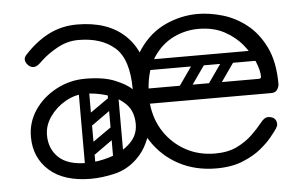

<svg xmlns="http://www.w3.org/2000/svg" viewBox="-43 -571 1015 642"><g transform="rotate(-5 465.0 -250.0)"><path d="M238 8Q148 8 99 -35.5Q50 -79 50 -149Q50 -198 77 -238Q104 -278 149.5 -302.5Q195 -327 248 -327Q309 -327 347.5 -311Q386 -295 403 -278Q403 -379 358 -418.5Q313 -458 236 -458Q199 -458 165.5 -439.5Q132 -421 110 -400Q99 -389 92.5 -385Q86 -381 80 -381Q67 -381 58 -393Q52 -401 52 -409Q52 -417 60 -425Q99 -467 142 -488.5Q185 -510 236 -510Q340 -510 398 -454Q456 -398 456 -300V-177Q456 -172 450 -148.5Q444 -125 430.5 -95.5Q417 -66 394 -44Q361 -12 318.5 -2Q276 8 238 8ZM228 -46Q268 -46 308.5 -59Q349 -72 376 -98Q403 -124 403 -161Q403 -204 378 -229Q353 -254 315.5 -265.5Q278 -277 241 -277Q208 -277 176.5 -259Q145 -241 124.5 -212Q104 -183 104 -150Q104 -104 134.5 -75Q165 -46 228 -46ZM659 10Q589 10 533.5 -19.5Q478 -49 443.5 -102Q409 -155 403 -225H399Q373 -225 373 -250Q373 -275 399 -275H403Q408 -358 444 -410Q480 -462 532.5 -486Q585 -510 641 -510Q680 -510 723.5 -497.5Q767 -485 804.5 -455.5Q842 -426 866 -376.5Q890 -327 890 -253Q890 -245 884 -235Q878 -225 864 -225H456Q462 -170 490 -128.5Q518 -87 561.5 -63.5Q605 -40 659 -40Q702 -40 732 -54.5Q762 -69 783.5 -89.5Q805 -110 820 -129Q826 -137 832.5 -141.5Q839 -146 846 -146Q850 -146 855.5 -144.5Q861 -143 864 -141Q874 -134 874 -120Q874 -114 869 -106Q864 -98 846 -76Q834 -61 810 -41Q786 -21 748.5 -5.5Q711 10 659 10ZM456 -276H826Q834 -276 834 -283Q834 -303 822 -332.5Q810 -362 786 -391.5Q762 -421 725.5 -440.5Q689 -460 639 -460Q595 -460 555 -440.5Q515 -421 488 -380.5Q461 -340 456 -276ZM235 -78Q225 -93 239 -102L316 -156Q331 -166 340 -152Q351 -137 337 -128L260 -73Q254 -69 247 -70Q240 -71 235 -78ZM235 -176Q225 -191 239 -200L316 -254Q331 -264 340 -250Q351 -235 337 -226L260 -171Q254 -167 247 -168Q240 -169 235 -176ZM335 -17Q318 -17 318 -34V-287Q318 -304 335 -304Q353 -304 353 -288V-35Q353 -17 335 -17ZM239 -17Q222 -17 222 -34V-287Q222 -304 239 -304Q257 -304 257 -288V-35Q257 -17 239 -17ZM753 -372H856V-337H753ZM647 -366Q660 -356 651 -343L585 -249Q576 -235 560 -246Q547 -256 556 -269L622 -363Q626 -368 633 -369.5Q640 -371 647 -366ZM745 -366Q758 -356 749 -343L683 -249Q674 -235 658 -246Q645 -256 654 -269L720 -363Q724 -368 731 -369.5Q738 -371 745 -366ZM449 -259Q449 -276 466 -276H798Q815 -276 815 -259Q815 -241 799 -241H467Q449 -241 449 -259ZM449 -355Q449 -372 466 -372H798Q815 -372 815 -355Q815 -337 799 -337H467Q449 -337 449 -355Z"/></g></svg>

Font: Agu Display Uzo
Style: Regular
Weight: 400
Designer: Oluwaseun Badejo
Version: Version 1.103